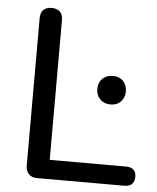

<svg xmlns="http://www.w3.org/2000/svg" viewBox="-52 -753 651 797"><g transform="rotate(5 274.0 -354.5)"><path d="M132 0Q110 0 97.5 -13Q85 -26 85 -48V-662Q85 -685 97 -697Q109 -709 131 -709Q154 -709 166 -697Q178 -685 178 -662V-80H496Q517 -80 527.5 -70Q538 -60 538 -41Q538 -21 527.5 -10.5Q517 0 496 0ZM409 -331Q382 -331 365.5 -348Q349 -365 349 -390Q349 -417 365.5 -433.5Q382 -450 409 -450Q436 -450 452 -433.5Q468 -417 468 -390Q468 -365 452 -348Q436 -331 409 -331Z"/></g></svg>

Font: Nunito ExtraLight Medium
Style: Regular
Weight: 500
Version: Version 3.602